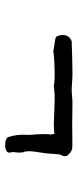

<svg xmlns="http://www.w3.org/2000/svg" viewBox="201 -550 300 742"><g transform="rotate(90 351.0 -179.0)"><path d="M577 -261Q577 -257 576 -249.5Q575 -242 574.5 -236Q574 -230 574 -226Q574 -212 567.5 -172.5Q561 -133 568 -120Q570 -113 569.5 -99Q569 -85 567 -80Q569 -79 568 -78V-76Q572 -61 567 -57Q558 -49 543 -49Q512 -49 509 -63Q499 -95 501 -131Q502 -142 500.5 -156Q499 -170 499 -172Q497 -213 500 -224Q498 -232 498 -238V-239Q474 -237 460 -237Q452 -237 405 -239Q358 -241 345 -240L309 -237Q299 -241 250 -240Q201 -239 176 -235Q170 -237 150.5 -239.5Q131 -242 123 -245Q113 -260 116 -279Q119 -298 139 -306Q223 -309 266 -309Q280 -309 298.5 -307.5Q317 -306 331 -306Q338 -306 352 -307.5Q366 -309 373 -309L462 -308Q476 -308 509 -308.5Q542 -309 555 -308Q570 -304 583 -287Q586 -275 577 -261Z"/></g></svg>

Font: FuturaRenner
Style: Regular
Weight: 400
Designer: Bastien Sozeau
Foundry: NBR — Bastien Sozeau
Version: Version 2.001;PS 002.001;hotconv 1.0.88;makeotf.lib2.5.64775